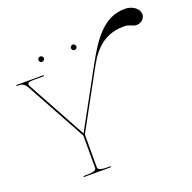

<svg xmlns="http://www.w3.org/2000/svg" viewBox="-167 -1166 1329 1332"><g transform="rotate(-20 498.0 -500.0)"><path d="M209 -870C209 -859 218.5 -850 229 -850C240 -850 249 -859.5 249 -870C249 -881 239.5 -890 229 -890C218 -890 209 -880.5 209 -870ZM449 -870C449 -859 458.5 -850 469 -850C480 -850 489 -859.5 489 -870C489 -881 479.5 -890 469 -890C458 -890 449 -880.5 449 -870ZM554 -696 329 -285 92 -718.5C88.5 -725.5 86.5 -731.5 86.5 -736C86.5 -750 104.5 -752.5 136 -752.5H207V-760H5V-752.5H18.5C35.5 -752.5 60 -751.5 80.5 -713.5L320.5 -275L322.5 -271V-35C322.5 -20.5 316 -7.5 247.5 -7.5H227.5V0H427.5V-7.5H410C341.5 -7.5 335 -20.5 335 -35V-275L553 -673.5C602 -763 671 -887.5 846 -887.5C886.5 -887.5 902.5 -866 933.5 -866C967.5 -866 995.5 -891.5 995.5 -923C995.5 -965 949.5 -999.5 892.5 -999.5C733 -999.5 645.5 -863.5 554 -696Z"/></g></svg>

Font: ZnikomitNo24
Style: Regular
Weight: 500
Designer: gluk
Foundry: gluk
Version: Version 0.55